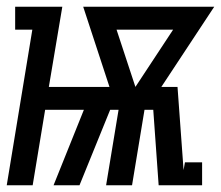

<svg xmlns="http://www.w3.org/2000/svg" viewBox="-35 -550 656 570"><path d="M-15 0 61 -462H10V-530H150L110 -292H290L212 -530H601L444 -292H492L510 -45L514 -68H565V0H436L420 -224H394L357 0H280L317 -224H292L201 0H124L214 -224H99L62 0ZM367 -292 479 -462H311Z"/></svg>

Font: Iosevka Slab Extended
Style: Italic
Weight: 400
Width: 7
Italic angle: -9°
Monospace: yes
Designer: Belleve Invis
Foundry: Belleve Invis
Version: Version 11.1.0; ttfautohint (v1.8.3)